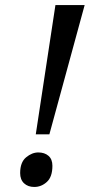

<svg xmlns="http://www.w3.org/2000/svg" viewBox="-20 -734 373 762"><path d="M122 -201 200 -714H316L176 -201ZM116 8Q91 8 75.5 -6.5Q60 -21 60 -47Q60 -90 83.5 -109.5Q107 -129 132 -129Q157 -129 172.5 -115.5Q188 -102 188 -76Q188 -32 166 -12Q144 8 116 8Z"/></svg>

Font: NotoSerif-Italic
Style: Regular
Weight: 400
Italic angle: -12°
Designer: Monotype Design Team
Foundry: Monotype Imaging Inc.
Version: Version 2.007; ttfautohint (v1.8) -l 8 -r 50 -G 200 -x 14 -D